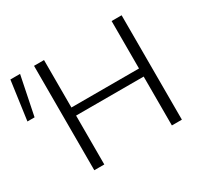

<svg xmlns="http://www.w3.org/2000/svg" viewBox="-143 -853 1117 1048"><g transform="rotate(-30 415.5 -329.0)"><path d="M26 -658H87L37 -413H-8ZM727 -658V0H664V-308H238V0H175V-658H238V-359H664V-658Z"/></g></svg>

Font: Ysabeau Infant Semilight
Style: Regular
Weight: 300
Designer: Christian Thalmann (Catharsis Fonts)
Version: Version 0.003